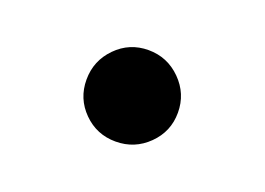

<svg xmlns="http://www.w3.org/2000/svg" viewBox="-46 -458 525 381"><g transform="rotate(20 217.0 -267.5)"><path d="M148 -199C166.7 -180.3 189.3 -171 216 -171C242.7 -171 265.5 -180.3 284.5 -199C303.5 -217.7 313 -240.3 313 -267C313 -293.7 303.5 -316.5 284.5 -335.5C265.5 -354.5 242.7 -364 216 -364C189.3 -364 166.7 -354.5 148 -335.5C129.3 -316.5 120 -293.7 120 -267C120 -240.3 129.3 -217.7 148 -199Z"/></g></svg>

Font: DonutKreme
Style: Regular
Weight: 400
Designer: Impallari Type
Foundry: Impallari Type
Version: Version 2.100